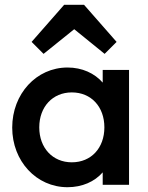

<svg xmlns="http://www.w3.org/2000/svg" viewBox="-20 -772 620 802"><path d="M262 10C323 10 375 -13 409 -52V0H519V-480H409V-427C375 -466 323 -490 262 -490C132 -490 31 -380 31 -239C31 -99 132 10 262 10ZM112 -597 162 -547 290 -650 417 -547 467 -597 331 -752H248ZM144 -240C144 -326 200 -386 280 -386C361 -386 416 -326 416 -240C416 -154 361 -94 280 -94C200 -94 144 -154 144 -240Z"/></svg>

Font: MV Cash Medium
Style: Regular
Weight: 500
Designer: Rodrigo Fuenzalida
Foundry: fragTYPE
Version: Version 1.100;Glyphs 3.1.2 (3151)